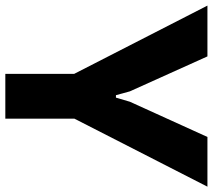

<svg xmlns="http://www.w3.org/2000/svg" viewBox="-68 -722 780 703"><g transform="rotate(90 321.5 -370.0)"><path d="M240 -252 -10 -740H176L304 -456L318 -405H327L342 -456L471 -740H653L404 -253V0H240Z"/></g></svg>

Font: Encode Sans Compressed
Style: ExtraBold
Weight: 800
Designer: Pablo Impallari, Andres Torresi
Foundry: Pablo Impallari, Andres Torresi
Version: Version 1.000; ttfautohint (v1.00) -l 8 -r 50 -G 200 -x 14 -